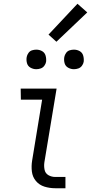

<svg xmlns="http://www.w3.org/2000/svg" viewBox="-20 -1001 484 1021"><path d="M274 0H328V-60H274Q254 -60 237.5 -69.5Q221 -79 217 -98.5Q213 -118 216 -138L281 -530H90L91 -471H204L151 -148Q146 -118 149.5 -89Q153 -60 171 -38.5Q189 -17 216.5 -8.5Q244 0 274 0ZM373 -633Q385 -633 396.5 -637Q408 -641 415.5 -651Q423 -661 425 -672Q427 -689 422.5 -705Q418 -721 404 -729Q390 -737 373 -737Q362 -737 350.5 -733.5Q339 -730 331.5 -719.5Q324 -709 322 -698Q319 -681 323.5 -665Q328 -649 342.5 -641Q357 -633 373 -633ZM173 -633Q185 -633 196.5 -637Q208 -641 215.5 -651Q223 -661 225 -672Q227 -689 222.5 -705Q218 -721 204 -729Q190 -737 173 -737Q162 -737 150.5 -733.5Q139 -730 131.5 -719.5Q124 -709 122 -698Q119 -681 123.5 -665Q128 -649 142.5 -641Q157 -633 173 -633ZM280 -779 444 -935 392 -981 238 -817Z"/></svg>

Font: Iosevka Sparkle Light Oblique
Style: Regular
Weight: 300
Italic angle: -9°
Designer: Belleve Invis
Foundry: Belleve Invis
Version: Version 4.5.0; ttfautohint (v1.8.3)